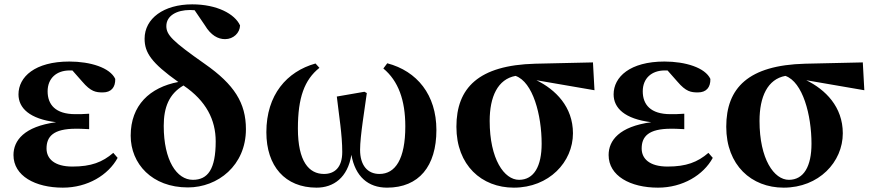

<svg xmlns="http://www.w3.org/2000/svg" viewBox="-20 -846 4018 883"><path d="M269 17C383 17 478 -41 521 -120L501 -143C451 -100 399 -80 313 -80C229 -80 194 -117 194 -163C194 -218 225 -254 329 -254C342 -254 356 -254 390 -252V-323C364 -321 347 -321 326 -321C235 -321 199 -365 199 -426C199 -486 240 -522 300 -522H313L358 -471C398 -424 421 -421 453 -421C491 -421 511 -444 510 -483C486 -535 395 -563 299 -563C140 -563 65 -492 65 -412C65 -349 116 -299 238 -284C91 -264 42 -200 42 -133C42 -37 142 17 269 17Z M844 16C982 16 1111 -85 1111 -252C1111 -372 1058 -457 922 -552C774 -656 745 -685 745 -726C745 -774 793 -800 854 -800L875 -799L922 -730C950 -683 983 -666 1015 -666C1054 -666 1083 -695 1084 -729C1060 -782 978 -826 864 -826C733 -826 645 -761 645 -668C645 -604 676 -557 800 -469C669 -444 581 -362 581 -222C581 -93 679 16 844 16ZM824 -453 825 -452C928 -382 972 -295 972 -196C972 -68 936 -19 867 -19C793 -19 733 -108 733 -267C733 -352 757 -414 824 -453Z M1436 17C1514 17 1579 -29 1596 -134C1614 -34 1673 17 1760 17C1907 17 1987 -82 1987 -248C1987 -410 1898 -519 1761 -555L1743 -531C1812 -474 1844 -385 1844 -265C1844 -114 1798 -46 1725 -46C1670 -46 1636 -86 1636 -157C1636 -221 1658 -349 1667 -418L1656 -424L1529 -402C1539 -314 1554 -227 1554 -147C1554 -75 1518 -46 1470 -46C1401 -46 1350 -103 1350 -255C1350 -397 1380 -479 1449 -534L1431 -554C1299 -517 1205 -410 1205 -238C1205 -82 1291 17 1436 17Z M2343 17C2505 17 2615 -101 2615 -233C2615 -355 2535 -434 2447 -477L2714 -431L2707 -559L2441 -553C2181 -546 2079 -442 2079 -263C2079 -86 2195 17 2343 17ZM2351 -497C2431 -469 2471 -317 2471 -185C2471 -82 2436 -19 2367 -19C2299 -19 2232 -114 2232 -290C2232 -401 2269 -482 2351 -497Z M3006 17C3120 17 3215 -41 3258 -120L3238 -143C3188 -100 3136 -80 3050 -80C2966 -80 2931 -117 2931 -163C2931 -218 2962 -254 3066 -254C3079 -254 3093 -254 3127 -252V-323C3101 -321 3084 -321 3063 -321C2972 -321 2936 -365 2936 -426C2936 -486 2977 -522 3037 -522H3050L3095 -471C3135 -424 3158 -421 3190 -421C3228 -421 3248 -444 3247 -483C3223 -535 3132 -563 3036 -563C2877 -563 2802 -492 2802 -412C2802 -349 2853 -299 2975 -284C2828 -264 2779 -200 2779 -133C2779 -37 2879 17 3006 17Z M3584 17C3746 17 3856 -101 3856 -233C3856 -355 3776 -434 3688 -477L3955 -431L3948 -559L3682 -553C3422 -546 3320 -442 3320 -263C3320 -86 3436 17 3584 17ZM3592 -497C3672 -469 3712 -317 3712 -185C3712 -82 3677 -19 3608 -19C3540 -19 3473 -114 3473 -290C3473 -401 3510 -482 3592 -497Z"/></svg>

Font: Noto Serif CJK HK Black
Style: Regular
Weight: 900
Designer: Ryoko NISHIZUKA 西塚涼子 (kana & ideographs); Frank Grießhammer (Latin, Greek & Cyrillic); Wenlong ZHANG 张文龙 (bopomofo); San
Foundry: Adobe
Version: Version 2.001;hotconv 1.1.0;makeotfexe 2.6.0